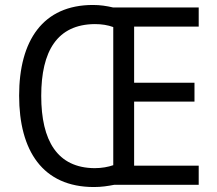

<svg xmlns="http://www.w3.org/2000/svg" viewBox="-20 -837 875 773"><path d="M354 -817C153 -817 57 -674 57 -452C57 -230 152 -84 358 -84C389 -84 414 -88 440 -93H780V-170H520V-428H763V-504H520V-730H780V-807H435C409 -813 384 -817 354 -817ZM362 -740C390 -740 414 -736 436 -728V-172C416 -165 390 -160 361 -160C211 -161 146 -270 146 -451C146 -631 210 -739 362 -740Z"/></svg>

Font: Noto Sans Kannada UI SemiCondensed SemiBold
Style: Regular
Weight: 600
Width: 4
Designer: Jelle Bosma - Monotype Design Team
Foundry: Monotype Imaging Inc.
Version: Version 2.006